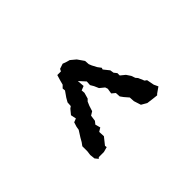

<svg xmlns="http://www.w3.org/2000/svg" viewBox="-62 -963 635 635"><g transform="rotate(-45 255.5 -645.5)"><path d="M248 -723 250 -698 235 -692 236 -680 230 -659 223 -652 217 -638 211 -619 198 -611 195 -590 187 -580 192 -562 179 -554 180 -533 160 -508 161 -501 143 -496H119L115 -492L106 -503L104 -521L106 -536V-560L114 -571L122 -585L136 -607L138 -619L143 -635L156 -640L152 -659L166 -676L173 -681L174 -697L182 -711L196 -731L195 -741L204 -750L208 -765L214 -785H231L235 -793L253 -799L267 -794L278 -791L296 -776L312 -753L313 -737L317 -727L326 -710L335 -698L333 -692L349 -672L351 -659L359 -649V-638L375 -625L385 -610L390 -596L396 -589L405 -568L412 -563L417 -537L424 -522L404 -508L400 -504L382 -506L359 -509L340 -520L332 -545L331 -563L318 -578L310 -589L309 -606L297 -616L300 -635L297 -644L281 -657L274 -673L267 -685L268 -701Z"/></g></svg>

Font: Winky Rough Light
Style: Regular
Weight: 300
Designer: Simon Atzbach
Foundry: typofactur
Version: Version 1.206; ttfautohint (v1.8.4.7-5d5b)